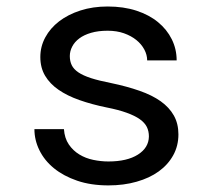

<svg xmlns="http://www.w3.org/2000/svg" viewBox="-20 -558 640 588"><path d="M436 -140.1Q436 -156.2 429.7 -169.2Q423.3 -182.1 408.2 -192.9Q393.1 -203.6 368.2 -212.6Q343.3 -221.7 306.2 -229Q260.7 -238.3 223.4 -251.5Q186 -264.6 159.4 -283Q132.8 -301.3 118.2 -325.9Q103.5 -350.6 103.5 -383.3Q103.5 -415.5 118.7 -443.6Q133.8 -471.7 161.1 -492.7Q188.5 -513.7 226.3 -525.9Q264.2 -538.1 309.6 -538.1Q358.4 -538.1 397.5 -525.4Q436.5 -512.7 463.9 -490.2Q491.2 -467.8 506.1 -437.7Q521 -407.7 521 -373H430.7Q430.7 -390.1 421.9 -406.5Q413.1 -422.9 397.5 -435.5Q381.8 -448.2 359.6 -456.1Q337.4 -463.9 309.6 -463.9Q280.8 -463.9 259 -457.5Q237.3 -451.2 222.9 -440.4Q208.5 -429.7 201.2 -415.5Q193.8 -401.4 193.8 -386.2Q193.8 -370.6 199.7 -358.4Q205.6 -346.2 220 -336.4Q234.4 -326.7 258.5 -318.8Q282.7 -311 319.8 -303.7Q368.7 -293.5 407.2 -280Q445.8 -266.6 472.2 -247.8Q498.5 -229 512.5 -204.1Q526.4 -179.2 526.4 -146.5Q526.4 -111.3 510.5 -82.5Q494.6 -53.7 466.3 -33.2Q438 -12.7 398.4 -1.5Q358.9 9.8 312 9.8Q258.3 9.8 216.3 -4.6Q174.3 -19 145.3 -42.7Q116.2 -66.4 100.8 -97.7Q85.4 -128.9 85.4 -162.6H175.8Q177.7 -134.8 190.7 -115.7Q203.6 -96.7 222.9 -85Q242.2 -73.2 265.6 -68.4Q289.1 -63.5 312 -63.5Q369.1 -63.5 402.3 -84.5Q435.5 -105.5 436 -140.1Z"/></svg>

Font: Roboto Mono
Style: Regular
Weight: 400
Designer: Google
Version: Version 2.000985; 2015; ttfautohint (v1.3)